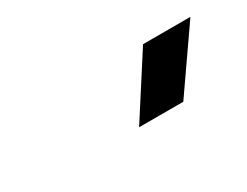

<svg xmlns="http://www.w3.org/2000/svg" viewBox="-35 -956 655 509"><g transform="rotate(-30 293.0 -702.0)"><path d="M286.6 -609.4 405.8 -794.9H550.8L421.9 -609.4Z"/></g></svg>

Font: CaskaydiaCove NF
Style: Bold Italic
Weight: 700
Italic angle: -10°
Designer: Aaron Bell
Foundry: Saja Typeworks
Version: Version 2111.001; VTT 6.35;Nerd Fonts 3.2.1